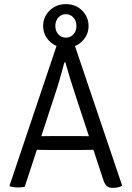

<svg xmlns="http://www.w3.org/2000/svg" viewBox="-20 -902 637 928"><path d="M254.5 -683.5H341L570.5 -4.5Q561.5 1 550 3.5Q538.5 6 525 6Q506.5 6 496.8 -2Q487 -10 479 -33.5L347.5 -433Q332.5 -477.5 319 -522Q305.5 -566.5 296 -600.5H291Q286 -581 279.8 -558.2Q273.5 -535.5 267.5 -515Q261.5 -494.5 257.5 -481.5L99.5 1Q92.5 2.5 83.5 3.2Q74.5 4 65.5 4Q54 4 45.5 2.5Q37 1 28 -1L26 -4.5ZM227 -177Q223.5 -177 206.5 -177.2Q189.5 -177.5 172.2 -177.8Q155 -178 151.5 -178H121L145.5 -243.5H172.5Q176 -243.5 190.5 -243.8Q205 -244 219.5 -244.2Q234 -244.5 237.5 -244.5H352Q355 -244.5 370 -244.2Q385 -244 400.2 -243.8Q415.5 -243.5 419 -243.5H446L468 -178H438Q434 -178 416.5 -177.8Q399 -177.5 381.8 -177.2Q364.5 -177 361.5 -177ZM188.5 -776.5Q188.5 -820 219.8 -851Q251 -882 298.5 -882Q346 -882 377 -851Q408 -820 408 -776.5Q408 -733.5 377 -702.5Q346 -671.5 298.5 -671.5Q251 -671.5 219.8 -702.5Q188.5 -733.5 188.5 -776.5ZM247.5 -776.5Q247.5 -752 262 -736Q276.5 -720 298.5 -720Q320 -720 334.8 -736Q349.5 -752 349.5 -776.5Q349.5 -801 334.8 -817.2Q320 -833.5 298.5 -833.5Q276.5 -833.5 262 -817.2Q247.5 -801 247.5 -776.5Z"/></svg>

Font: Signika SC
Style: Regular
Weight: 300
Designer: Anna Giedryś
Foundry: Anna Giedryś
Version: Version 2.000